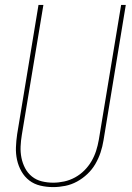

<svg xmlns="http://www.w3.org/2000/svg" viewBox="-20 -755 540 783"><path d="M197 8Q170 8 144.5 2Q119 -4 99.5 -19Q80 -34 67.5 -56Q55 -78 49.5 -103Q44 -128 45 -154.5Q46 -181 50 -208L137 -735H157L69 -205Q65 -181 64 -157.5Q63 -134 67.5 -111.5Q72 -89 82.5 -69Q93 -49 110.5 -35Q128 -21 150.5 -15.5Q173 -10 197 -10Q219 -10 242 -15Q265 -20 286 -31.5Q307 -43 324 -60Q341 -77 353 -97.5Q365 -118 372 -140Q379 -162 383 -185L474 -735H493L402 -182Q398 -157 390 -133Q382 -109 369 -86.5Q356 -64 336.5 -45.5Q317 -27 294 -14.5Q271 -2 246 3Q221 8 197 8Z"/></svg>

Font: Iosevka SS04 Thin Oblique
Style: Regular
Weight: 100
Italic angle: -9°
Monospace: yes
Designer: Belleve Invis
Foundry: Belleve Invis
Version: Version 19.0.0; ttfautohint (v1.8.4)